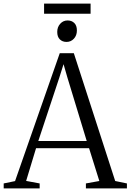

<svg xmlns="http://www.w3.org/2000/svg" viewBox="-28 -1045 724 1065"><path d="M55.5 -40.5 303.5 -750H381.5L611 -41L676 -27.5V0H448.5V-27.5L523 -41L466 -223H172L117 -41.5L192 -27.5V0H-7.5V-27.5ZM453 -263 346 -614.5 324.5 -689 300.5 -613 184.5 -263ZM340.5 -812.5Q318.5 -812.5 304 -826.5Q289.5 -840.5 289.5 -868Q289.5 -895 306 -913.2Q322.5 -931.5 346.5 -931.5H347.5Q369.5 -931.5 384 -917.5Q398.5 -903.5 398.5 -876Q398.5 -848.5 382 -830.5Q365.5 -812.5 341.5 -812.5ZM474.5 -1025V-969H216.5V-1025Z"/></svg>

Font: Merriweather 96pt Light
Style: Regular
Weight: 300
Version: Version 2.100